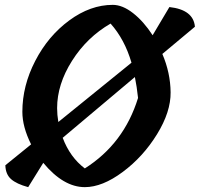

<svg xmlns="http://www.w3.org/2000/svg" viewBox="-20 -770 822 790"><path d="M329 0Q241 0 158 -100L96 0Q48 -13 25.5 -33Q3 -53 2 -90L108 -176Q72 -248 72 -310Q72 -417 125 -519.5Q178 -622 265 -686Q352 -750 444 -750Q484 -750 527.5 -716Q571 -682 608 -625L677 -741Q776 -730 782 -660L648 -548Q681 -471 682 -390.5Q683 -310 626 -217.5Q569 -125 485 -62.5Q401 0 329 0ZM215 -325Q215 -298 220 -268L521 -512Q493 -608 435 -673Q338 -617 276.5 -520Q215 -423 215 -325ZM535 -453 238 -203Q268 -123 329 -77Q490 -179 548 -367Q543 -414 535 -453Z"/></svg>

Font: Tillana SemiBold
Style: Regular
Weight: 600
Designer: Lipi Raval (Devanagari, Latin), Jonny Pinhorn (Latin)
Foundry: Indian Type Foundry
Version: Version 2.003;PS 1.0;hotconv 1.0.79;makeotf.lib2.5.61930; tt